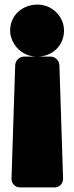

<svg xmlns="http://www.w3.org/2000/svg" viewBox="-20 -596 322 834"><path d="M83 -350C64 -350 47 -333 46 -313L30 179C29 202 47 218 67 218H217C240 218 255 199 254 179L238 -313C237 -332 221 -350 201 -350ZM258 -463C258 -479 255 -493 249 -507C232 -545 194 -576 142 -576C79 -576 24 -531 24 -463C24 -447 28 -433 34 -419C51 -381 89 -350 142 -350C205 -350 258 -396 258 -463Z"/></svg>

Font: Asimov Print
Style: E
Weight: 500
Designer: Google
Version: Version 2.000980; 2014